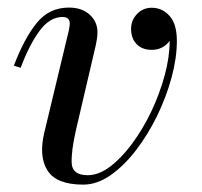

<svg xmlns="http://www.w3.org/2000/svg" viewBox="-20 -490 546 520"><path d="M186 -139Q172.5 -80 174.2 -47.8Q176 -15.5 217.5 -15.5Q247.5 -15.5 278.5 -39Q309.5 -62.5 338.2 -101.5Q367 -140.5 389.8 -188.2Q412.5 -236 426 -285.8Q439.5 -335.5 439.5 -379V-379.5Q421.5 -355 391 -355Q365 -355 350 -370.5Q335 -386 335 -412Q335 -435 351 -452Q367 -469 391 -469Q419.5 -469 439.2 -447Q459 -425 459 -379Q459 -333.5 444.8 -280.5Q430.5 -227.5 405.5 -176.2Q380.5 -125 348 -82.8Q315.5 -40.5 279 -15.2Q242.5 10 205.5 10Q133 10 108.8 -28Q84.5 -66 100 -131L166.5 -408Q167 -412.5 168 -417.2Q169 -422 169 -426Q169 -444 149.5 -444Q114.5 -444 86.8 -406Q59 -368 36 -306.5L17.5 -312Q46 -387 79.8 -428.2Q113.5 -469.5 166.5 -469.5Q202 -469.5 223 -450.2Q244 -431 244 -402.5Q244 -391.5 242.2 -382.5Q240.5 -373.5 239.5 -368Z"/></svg>

Font: Bodoni* 11pt
Style: Italic
Weight: 400
Italic angle: -13°
Version: Version 2.3